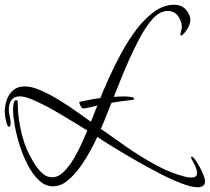

<svg xmlns="http://www.w3.org/2000/svg" viewBox="-30 -661 884 809"><path d="M322 -204Q316 -203 310 -214Q304 -225 304 -230L305 -232Q332 -238 360.5 -243Q389 -248 416 -251Q423 -251 441.5 -252.5Q460 -254 481.5 -254.5Q503 -255 518.5 -253Q534 -251 535 -246Q535 -240 527 -240Q491 -236 455.5 -230.5Q420 -225 386 -218Q369 -214 353.5 -210Q338 -206 322 -204ZM804 128Q777 128 734 111.5Q691 95 640 68.5Q589 42 538.5 13Q488 -16 446 -42Q404 -68 380 -84Q369 -60 350 -25Q331 10 306.5 44Q282 78 253.5 101Q225 124 193 124Q161 124 134.5 99Q108 74 87.5 35Q67 -4 53 -48.5Q39 -93 32 -133Q25 -173 25 -199Q25 -203 25.5 -212.5Q26 -222 29 -230.5Q32 -239 38 -239Q45 -239 45 -230.5Q45 -222 45 -217Q45 -190 50 -155.5Q55 -121 64 -87.5Q73 -54 84 -29Q93 -10 108 17Q123 44 144 65Q165 86 190 86Q215 86 238.5 63Q262 40 281.5 6.5Q301 -27 315.5 -59.5Q330 -92 338 -111Q322 -121 293.5 -138.5Q265 -156 231.5 -176Q198 -196 164 -214Q130 -232 101 -243.5Q72 -255 54 -255Q29 -255 18 -239Q7 -223 7 -199Q7 -185 11 -171Q15 -157 15 -143Q15 -141 14 -134Q13 -127 8 -127Q3 -127 -1.5 -140.5Q-6 -154 -8 -169Q-10 -184 -10 -189Q-10 -216 -1.5 -240.5Q7 -265 26 -281Q45 -297 74 -297Q103 -297 141 -280.5Q179 -264 219 -239.5Q259 -215 294 -190Q329 -165 353 -148Q366 -180 385 -228.5Q404 -277 429 -332.5Q454 -388 484 -442.5Q514 -497 549 -542Q584 -587 623 -614Q662 -641 704 -641Q730 -641 746 -627.5Q762 -614 770 -591Q771 -588 771.5 -585Q772 -582 772 -579Q772 -563 763.5 -546.5Q755 -530 744 -519Q743 -518 739 -514.5Q735 -511 733 -511Q730 -511 730 -515Q730 -523 733 -530.5Q736 -538 736 -546Q736 -572 720 -593.5Q704 -615 676 -615Q669 -615 661.5 -613Q654 -611 647 -608Q624 -597 601 -567Q578 -537 556.5 -496.5Q535 -456 516 -413.5Q497 -371 482 -334Q467 -297 458 -274Q442 -235 427 -196Q412 -157 395 -118Q444 -83 504.5 -41Q565 1 629 35.5Q693 70 752 84Q764 87 777 87Q787 87 793.5 83Q800 79 800 68Q800 56 794 42Q788 28 781.5 16.5Q775 5 775 3Q775 -1 778 -1Q783 -1 792 11.5Q801 24 811 42Q821 60 827.5 77Q834 94 834 103Q834 116 825.5 122Q817 128 804 128Z"/></svg>

Font: Bonheur Royale
Style: Regular
Weight: 400
Designer: Robert E. Leuschke
Foundry: Robert E. Leuschke
Version: Version 1.010; ttfautohint (v1.8.3)